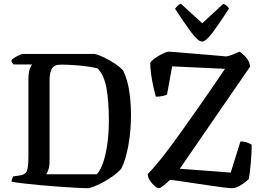

<svg xmlns="http://www.w3.org/2000/svg" viewBox="-20 -987 1373 1007"><path d="M447 0Q417 0 373.5 -2.5Q330 -5 280.5 -8.5Q231 -12 184 -16.5Q137 -21 99 -25.5Q61 -30 41 -34Q41 -44 44 -51Q47 -58 50 -62L79 -66Q114 -70 121.5 -91.5Q129 -113 129 -168V-567Q129 -607 136.5 -626Q144 -645 148 -649H52Q49 -651 44.5 -657Q40 -663 40 -671Q45 -678 57.5 -685.5Q70 -693 82.5 -698.5Q95 -704 101 -704H476Q499 -699 528.5 -684.5Q558 -670 584.5 -652Q611 -634 626 -617Q649 -569 658 -508.5Q667 -448 667 -386Q667 -296 652.5 -220Q638 -144 616 -102Q596 -80 566 -59Q536 -38 504 -22.5Q472 -7 447 0ZM222 -73H487Q506 -91 520.5 -133Q535 -175 543 -232.5Q551 -290 551 -354Q551 -454 538.5 -524Q526 -594 492 -628Q476 -633 445 -637.5Q414 -642 375.5 -645Q337 -648 300 -648Q263 -648 251.5 -626Q240 -604 240 -567V-142Q240 -116 234 -98Q228 -80 222 -73ZM814 0Q804 0 790.5 -12Q777 -24 766 -41Q755 -58 755 -74Q808 -129 872 -215.5Q936 -302 1026 -431Q1057 -475 1090.5 -524Q1124 -573 1160 -626L883 -639L856 -491Q849 -487 833 -483.5Q817 -480 797 -480Q791 -502 784 -533.5Q777 -565 772.5 -598Q768 -631 768 -658Q778 -672 798.5 -685.5Q819 -699 837.5 -707.5Q856 -716 863 -716Q871 -716 901.5 -713.5Q932 -711 974 -707.5Q1016 -704 1057.5 -700.5Q1099 -697 1129 -694.5Q1159 -692 1166 -691Q1178 -692 1200 -700.5Q1222 -709 1235 -716Q1252 -707 1270 -686.5Q1288 -666 1292 -638L923 -102L1190 -82L1241 -245Q1262 -245 1277.5 -239Q1293 -233 1300 -228Q1300 -185 1295.5 -134Q1291 -83 1285 -48Q1265 -29 1240.5 -14.5Q1216 0 1199 0Q1186 0 1152.5 -4Q1119 -8 1075.5 -14.5Q1032 -21 989 -27.5Q946 -34 914 -38.5Q882 -43 872 -44Q852 -25 836 -12.5Q820 0 814 0ZM1040 -769Q1019 -769 983 -817.5Q947 -866 898 -941Q902 -947 910 -955.5Q918 -964 929 -967L1041 -865L1151 -967Q1162 -964 1170 -956Q1178 -948 1181 -942Q1132 -866 1096 -817.5Q1060 -769 1040 -769Z"/></svg>

Font: Texturina 72pt SemiBold
Style: Regular
Weight: 600
Designer: Guillermo Torres Carreño
Foundry: Omnibus-Type
Version: Version 1.002; ttfautohint (v1.8.3)